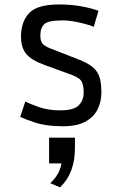

<svg xmlns="http://www.w3.org/2000/svg" viewBox="-20 -547 524 848"><path d="M69.3 -31.2 91.8 -98.6Q108.9 -89.4 150.9 -74.5Q192.9 -59.6 245.6 -59.6Q306.6 -59.6 328.1 -82Q349.6 -104.5 349.6 -137.2Q349.6 -167.5 341.6 -185.1Q333.5 -202.6 296.9 -216.3L173.8 -261.2Q117.7 -281.7 95.2 -309.6Q72.8 -337.4 72.8 -385.7Q72.8 -451.2 108.9 -489.3Q145 -527.3 240.7 -527.3Q295.4 -527.3 341.1 -518.8Q386.7 -510.3 415 -499L394 -428.7Q379.4 -435.1 355.5 -441.4Q331.5 -447.8 305.7 -452.4Q279.8 -457 257.8 -457Q194.8 -457 176.5 -441.2Q158.2 -425.3 158.2 -390.1Q158.2 -366.2 167.2 -354.7Q176.3 -343.3 202.6 -333L324.2 -285.6Q367.7 -269 389.9 -250.2Q412.1 -231.4 419.9 -205.1Q427.7 -178.7 427.7 -138.2Q427.7 -97.7 410.9 -63.7Q394 -29.8 356.7 -9.5Q319.3 10.7 257.8 10.7Q185.5 10.7 136.2 -5.4Q86.9 -21.5 69.3 -31.2ZM202.1 262.2Q244.6 221.7 251.5 174.8H196.8V61H311V106Q311 218.8 245.1 280.3Z"/></svg>

Font: Monda
Style: Regular
Weight: 400
Designer: Vernon Adams
Foundry: Vernon Adams
Version: Version 2.100; ttfautohint (v1.8.3)